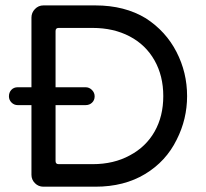

<svg xmlns="http://www.w3.org/2000/svg" viewBox="-20 -703 778 724"><path d="M98.6 -43.9V-306.6H46.9Q33.2 -306.6 23.4 -316.4Q13.7 -326.2 13.7 -339.8Q13.7 -354.5 22.9 -364.3Q32.2 -374 46.9 -374H98.6V-636.7Q98.6 -655.3 111.8 -668.9Q125 -682.6 143.6 -682.6H339.8Q450.2 -682.6 530.3 -633.8Q605.5 -585 645.5 -507.3Q685.5 -429.7 685.5 -340.8Q685.5 -253.9 646.5 -176.8Q606.4 -94.7 527.3 -46.9Q448.2 1 339.8 1H143.6Q125 1 111.8 -12.2Q98.6 -25.4 98.6 -43.9ZM469.7 -117.2Q530.3 -149.4 563 -207Q595.7 -264.6 595.7 -340.8Q595.7 -417 562.5 -475.6Q529.3 -534.2 468.8 -565.9Q408.2 -597.7 329.1 -597.7H201.2Q189.5 -597.7 189.5 -585.9V-374H302.7Q316.4 -374 326.7 -363.8Q336.9 -353.5 336.9 -339.8Q336.9 -325.2 327.1 -315.9Q317.4 -306.6 302.7 -306.6H189.5V-95.7Q189.5 -84 201.2 -84H329.1Q409.2 -84 469.7 -117.2Z"/></svg>

Font: jf-openhuninn-2.1
Style: Regular
Weight: 400
Designer: [Kosugi Maru]
Designed by MOTOYA      

[Varela Round]
Joe Prince (Latin component); Avraham Cornfeld (Hebrew component)
Foundry: justfont Co., Ltd.
Version: 2.1